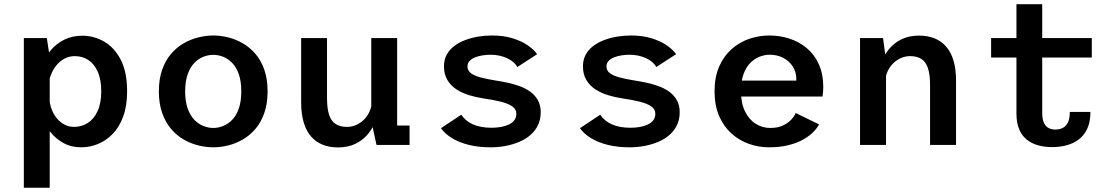

<svg xmlns="http://www.w3.org/2000/svg" viewBox="-20 -678 5240 898"><path d="M91.5 200V-500H199L212.5 -412V200ZM360 11Q312.5 11 276 -9.5Q239.5 -30 214.5 -62Q189.5 -94 177 -130.2Q164.5 -166.5 164.5 -198.5L211 -214Q213 -189.5 222 -166Q231 -142.5 246.2 -124.2Q261.5 -106 281.8 -95.2Q302 -84.5 327 -84.5Q362 -84.5 390.8 -103Q419.5 -121.5 436.5 -158.5Q453.5 -195.5 453.5 -251Q453.5 -306.5 437 -343Q420.5 -379.5 392.8 -397.5Q365 -415.5 330.5 -415.5Q305.5 -415.5 285.2 -405.5Q265 -395.5 249.5 -378.8Q234 -362 223.8 -340.8Q213.5 -319.5 209 -298L165.5 -313.5Q165.5 -345 179 -379.2Q192.5 -413.5 217.8 -443.5Q243 -473.5 280.2 -492.2Q317.5 -511 365 -511Q419 -511 467 -483.5Q515 -456 544.8 -398.5Q574.5 -341 574.5 -251Q574.5 -183.5 556.5 -134Q538.5 -84.5 507.8 -52.5Q477 -20.5 438.8 -4.8Q400.5 11 360 11Z M977.5 11Q943.5 11 908 2.2Q872.5 -6.5 839.2 -25.5Q806 -44.5 780 -75.2Q754 -106 738.5 -149.5Q723 -193 723 -251Q723 -308.5 738.5 -352Q754 -395.5 780 -426Q806 -456.5 839.2 -475.5Q872.5 -494.5 908 -503.2Q943.5 -512 977.5 -512Q1011.5 -512 1047 -503.2Q1082.5 -494.5 1115.5 -475.5Q1148.5 -456.5 1174.8 -426Q1201 -395.5 1216.2 -352Q1231.5 -308.5 1231.5 -251Q1231.5 -193 1216.2 -149.5Q1201 -106 1174.8 -75.2Q1148.5 -44.5 1115.5 -25.5Q1082.5 -6.5 1047 2.2Q1011.5 11 977.5 11ZM977.5 -79.5Q1000.5 -79.5 1023.8 -88.8Q1047 -98 1066.2 -117.8Q1085.5 -137.5 1097 -170.5Q1108.5 -203.5 1108.5 -251Q1108.5 -298 1097 -330.8Q1085.5 -363.5 1066.2 -383.5Q1047 -403.5 1023.8 -412.5Q1000.5 -421.5 977.5 -421.5Q954.5 -421.5 931.2 -412.5Q908 -403.5 888.8 -383.5Q869.5 -363.5 857.8 -330.8Q846 -298 846 -251Q846 -203.5 857.8 -170.5Q869.5 -137.5 888.8 -117.8Q908 -98 931.2 -88.8Q954.5 -79.5 977.5 -79.5Z M1561 11.5Q1522 11.5 1490.2 -0.8Q1458.5 -13 1435.8 -38.5Q1413 -64 1400.8 -104.2Q1388.5 -144.5 1388.5 -200.5V-500H1509.5V-219.5Q1509.5 -171 1519.2 -141.2Q1529 -111.5 1549.8 -98Q1570.5 -84.5 1602.5 -84.5Q1625.5 -84.5 1645.8 -93.5Q1666 -102.5 1682 -118.2Q1698 -134 1707.5 -154.5Q1717 -175 1719 -198L1748.5 -186Q1748.5 -150 1736.8 -115Q1725 -80 1701.2 -51.2Q1677.5 -22.5 1642.5 -5.5Q1607.5 11.5 1561 11.5ZM1741 0 1716.5 -112.5V-500H1837.5V-64.5L1816.5 -91H1895.5V0Z M2274.5 11Q2218.5 11 2173.2 -0.2Q2128 -11.5 2094.8 -31.5Q2061.5 -51.5 2042.5 -78.5L2137.5 -141.5Q2146 -128 2159.5 -116.5Q2173 -105 2191 -96.8Q2209 -88.5 2231.2 -84.5Q2253.5 -80.5 2278.5 -80.5Q2302 -80.5 2323 -84.2Q2344 -88 2360.2 -95.8Q2376.5 -103.5 2385.8 -116Q2395 -128.5 2395 -146.5Q2395 -167.5 2375.5 -180.8Q2356 -194 2321.8 -202.5Q2287.5 -211 2242.5 -217.5Q2208.5 -222.5 2175.2 -232.5Q2142 -242.5 2115.2 -259.8Q2088.5 -277 2072.5 -303.8Q2056.5 -330.5 2056.5 -367.5Q2056.5 -398.5 2069.2 -422Q2082 -445.5 2104.2 -462.5Q2126.5 -479.5 2155.5 -490.5Q2184.5 -501.5 2216.8 -506.8Q2249 -512 2281 -512Q2335.5 -512 2378 -498.8Q2420.5 -485.5 2449.5 -465.2Q2478.5 -445 2492 -424.5L2399.5 -364.5Q2393 -377 2380.8 -387.5Q2368.5 -398 2351.8 -405.8Q2335 -413.5 2315.5 -417.8Q2296 -422 2274.5 -422Q2257 -422 2238.2 -419.2Q2219.5 -416.5 2203.2 -410.2Q2187 -404 2176.8 -393.5Q2166.5 -383 2166.5 -367Q2166.5 -347.5 2183.2 -335.2Q2200 -323 2229 -315.5Q2258 -308 2295 -302Q2321 -298 2350.2 -292Q2379.5 -286 2407.8 -276Q2436 -266 2458.8 -250Q2481.5 -234 2495.2 -210.2Q2509 -186.5 2509 -153.5Q2509 -119 2496 -92.2Q2483 -65.5 2460.2 -46Q2437.5 -26.5 2407.5 -14Q2377.5 -1.5 2343.5 4.8Q2309.5 11 2274.5 11Z M2924.5 11Q2868.5 11 2823.2 -0.2Q2778 -11.5 2744.8 -31.5Q2711.5 -51.5 2692.5 -78.5L2787.5 -141.5Q2796 -128 2809.5 -116.5Q2823 -105 2841 -96.8Q2859 -88.5 2881.2 -84.5Q2903.5 -80.5 2928.5 -80.5Q2952 -80.5 2973 -84.2Q2994 -88 3010.2 -95.8Q3026.5 -103.5 3035.8 -116Q3045 -128.5 3045 -146.5Q3045 -167.5 3025.5 -180.8Q3006 -194 2971.8 -202.5Q2937.5 -211 2892.5 -217.5Q2858.5 -222.5 2825.2 -232.5Q2792 -242.5 2765.2 -259.8Q2738.5 -277 2722.5 -303.8Q2706.5 -330.5 2706.5 -367.5Q2706.5 -398.5 2719.2 -422Q2732 -445.5 2754.2 -462.5Q2776.5 -479.5 2805.5 -490.5Q2834.5 -501.5 2866.8 -506.8Q2899 -512 2931 -512Q2985.5 -512 3028 -498.8Q3070.5 -485.5 3099.5 -465.2Q3128.5 -445 3142 -424.5L3049.5 -364.5Q3043 -377 3030.8 -387.5Q3018.5 -398 3001.8 -405.8Q2985 -413.5 2965.5 -417.8Q2946 -422 2924.5 -422Q2907 -422 2888.2 -419.2Q2869.5 -416.5 2853.2 -410.2Q2837 -404 2826.8 -393.5Q2816.5 -383 2816.5 -367Q2816.5 -347.5 2833.2 -335.2Q2850 -323 2879 -315.5Q2908 -308 2945 -302Q2971 -298 3000.2 -292Q3029.5 -286 3057.8 -276Q3086 -266 3108.8 -250Q3131.5 -234 3145.2 -210.2Q3159 -186.5 3159 -153.5Q3159 -119 3146 -92.2Q3133 -65.5 3110.2 -46Q3087.5 -26.5 3057.5 -14Q3027.5 -1.5 2993.5 4.8Q2959.5 11 2924.5 11Z M3576.5 11Q3528.5 11 3483 -5Q3437.5 -21 3401.2 -53.5Q3365 -86 3343.5 -135.2Q3322 -184.5 3322 -251Q3322 -317.5 3343.5 -366.5Q3365 -415.5 3401.5 -448Q3438 -480.5 3483.8 -496.2Q3529.5 -512 3578 -512Q3628 -512 3673.5 -497Q3719 -482 3754.5 -452Q3790 -422 3810.2 -376.5Q3830.5 -331 3830.5 -270.5Q3830.5 -260.5 3829.5 -248Q3828.5 -235.5 3827 -226.5H3418.5V-301H3704.5Q3704.5 -303 3704.5 -304Q3704.5 -305 3704.5 -307.5Q3704.5 -341.5 3687.8 -367.2Q3671 -393 3643 -407.5Q3615 -422 3580 -422Q3555.5 -422 3531.2 -412.2Q3507 -402.5 3487.8 -382.2Q3468.5 -362 3457 -329.8Q3445.5 -297.5 3445.5 -252Q3445.5 -196 3464.2 -157.5Q3483 -119 3514.2 -99.2Q3545.5 -79.5 3583 -79.5Q3617.5 -79.5 3641.8 -91Q3666 -102.5 3680.8 -118.5Q3695.5 -134.5 3701.5 -149.5L3811 -96Q3798.5 -73.5 3777.2 -54.2Q3756 -35 3726.5 -20.2Q3697 -5.5 3659.5 2.8Q3622 11 3576.5 11Z M4002.5 0V-500H4110L4124 -396.5V0ZM4330 0V-280.5Q4330 -329 4320.2 -358.8Q4310.5 -388.5 4289.8 -402Q4269 -415.5 4237 -415.5Q4214 -415.5 4193.8 -406.5Q4173.5 -397.5 4157.5 -381.8Q4141.5 -366 4132 -345.5Q4122.5 -325 4120.5 -302L4091 -314Q4091 -350 4102.8 -385Q4114.5 -420 4138.2 -448.8Q4162 -477.5 4197 -494.5Q4232 -511.5 4278.5 -511.5Q4318 -511.5 4349.5 -499.2Q4381 -487 4404 -461.5Q4427 -436 4439.2 -396Q4451.5 -356 4451.5 -299.5V0Z M4734 -148V-658.5H4854.5V-151Q4854.5 -121 4862.5 -103.8Q4870.5 -86.5 4884.5 -79.2Q4898.5 -72 4916 -72Q4934 -72 4949.2 -79Q4964.5 -86 4974 -103.8Q4983.5 -121.5 4983.5 -154.5H5080Q5080 -108.5 5065.5 -76.8Q5051 -45 5025.8 -26Q5000.5 -7 4968.5 1.5Q4936.5 10 4901.5 10Q4866.5 10 4836 1.8Q4805.5 -6.5 4782.5 -24.8Q4759.5 -43 4746.8 -73.2Q4734 -103.5 4734 -148ZM4615.5 -409V-500H5086.5V-409Z"/></svg>

Font: Trispace Thin Medium
Style: Regular
Weight: 500
Version: Version 1.210